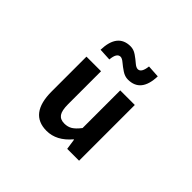

<svg xmlns="http://www.w3.org/2000/svg" viewBox="-181 -1091 1363 1363"><g transform="rotate(45 500.0 -409.5)"><path d="M426.8 13.7Q254.9 13.7 254.9 -210V-559.6H401.4V-228.5Q401.4 -165 419.9 -138.7Q438.5 -112.3 479.5 -112.3Q513.7 -112.3 539.1 -127.9Q564.5 -143.6 593.8 -181.6V-559.6H740.2V0H621.1L609.4 -80.1H605.5Q526.4 13.7 426.8 13.7ZM578.1 -652.3Q546.9 -652.3 517.6 -671.9Q488.3 -691.4 465.3 -710.9Q442.4 -730.5 426.8 -730.5Q389.6 -730.5 383.8 -660.2L291 -665Q295.9 -833 424.8 -833Q456.1 -833 484.9 -813Q513.7 -793 536.1 -773.4Q558.6 -753.9 575.2 -753.9Q610.4 -753.9 618.2 -824.2L711.9 -818.4Q707 -652.3 578.1 -652.3Z"/></g></svg>

Font: GenEi Gothic M Regular
Style: Bold
Weight: 700
Designer: o_tamon (Modified); [Source Han Sans]
Ryoko NISHIZUKA  (kana & ideographs); Paul D. Hunt (Latin, Greek & Cyrillic); Wenl
Version: Version 1.1a;Original Version 1.004